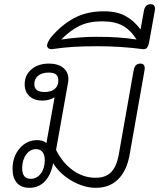

<svg xmlns="http://www.w3.org/2000/svg" viewBox="-20 -888 761 918"><path d="M40 -81Q40 -139 74 -178.5Q108 -218 158 -218Q186 -218 202 -204L241 -423Q215 -407 182 -407Q144 -407 121 -428Q98 -449 98 -485Q98 -529 130.5 -556.5Q163 -584 214 -584Q257 -584 282 -564Q307 -544 307 -510Q307 -501 305 -491L248 -171Q280 -108 329.5 -73Q379 -38 437 -38Q484 -38 510 -63.5Q536 -89 547 -144L619 -552Q625 -584 651 -584Q672 -584 672 -561L671 -552L599 -144Q585 -70 544 -30Q503 10 439 10Q381 10 323 -23.5Q265 -57 234 -108Q224 -52 194.5 -21Q165 10 121 10Q82 10 61 -13.5Q40 -37 40 -81ZM259 -503Q259 -523 248 -532Q237 -541 213 -541Q181 -541 162.5 -526Q144 -511 144 -486Q144 -448 193 -448Q224 -448 241.5 -462.5Q259 -477 259 -503ZM194 -122Q194 -148 183 -161.5Q172 -175 152 -175Q124 -175 105 -149Q86 -123 86 -84Q86 -33 127 -33Q156 -33 175 -58Q194 -83 194 -122Z M224 -653Q216 -653 210.5 -658Q205 -663 205 -670Q205 -677 210.5 -688.5Q216 -700 224 -710Q274 -769 334.5 -801.5Q395 -834 477 -834Q539 -834 580 -811.5Q621 -789 652 -747L668 -836Q674 -868 700 -868Q721 -868 721 -846Q721 -840 720 -836L693 -686Q690 -670 683.5 -660.5Q677 -651 662 -653Q557 -667 447 -667Q380 -667 331.5 -664Q283 -661 228 -653ZM437 -712Q500 -712 543.5 -709Q587 -706 633 -699Q605 -744 567 -765Q529 -786 468 -786Q406 -786 361.5 -765Q317 -744 273 -699Q362 -712 437 -712Z"/></svg>

Font: Kodchasan ExtraLight
Style: Italic
Weight: 275
Italic angle: -10°
Version: Version 1.000; ttfautohint (v1.6)